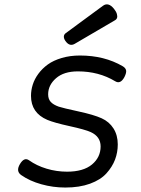

<svg xmlns="http://www.w3.org/2000/svg" viewBox="-20 -843 640 874"><path d="M121.1 -406.7Q121.1 -329.1 195.3 -297.4Q226.6 -284.2 296.9 -268.8Q367.2 -253.4 393.1 -241.7Q438 -221.2 438 -176.3Q438 -127 398.7 -94.2Q359.4 -61.5 285.2 -61.5Q237.3 -61.5 191.9 -75.2Q146.5 -88.9 112.3 -113.3Q90.3 -128.9 70.8 -96.2Q51.3 -63.5 76.7 -45.9Q115.2 -19 168.2 -4.2Q221.2 10.7 277.3 10.7Q341.8 10.7 389.9 -6.8Q438 -24.4 464.6 -54Q491.2 -83.5 503.7 -116.5Q516.1 -149.4 516.1 -185.5Q516.1 -227.5 496.6 -258.3Q477.1 -289.1 442.4 -304.7Q406.7 -320.8 336.7 -335.9Q266.6 -351.1 247.6 -357.4Q222.7 -366.2 210.9 -379.2Q199.2 -392.1 199.2 -413.6Q199.2 -455.6 234.9 -486.8Q270.5 -518.1 334.5 -518.1Q429.7 -518.1 504.4 -473.1Q528.3 -458.5 546.4 -492.2Q556.2 -511.7 554 -522.7Q551.8 -533.7 538.6 -541.5Q455.1 -590.3 343.8 -590.3Q298.8 -590.3 261 -579.1Q223.1 -567.9 197.8 -549.6Q172.4 -531.2 154.8 -507.3Q137.2 -483.4 129.2 -458Q121.1 -432.6 121.1 -406.7ZM278.3 -691.4Q269.5 -684.1 270.8 -673.3Q272 -662.6 282.2 -650.9Q299.3 -631.3 320.3 -643.6L502.9 -750.5Q510.3 -754.4 512.7 -761.5Q515.1 -768.6 512 -779.5Q508.8 -790.5 499 -802.7Q473.1 -835 448.2 -816.4Z"/></svg>

Font: Courier Prime Sans
Style: Regular
Weight: 300
Italic angle: -10°
Designer: Alan Dague-Greene
Foundry: Quote-Unquote Apps
Version: Version 3.23